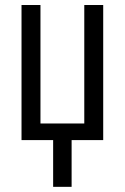

<svg xmlns="http://www.w3.org/2000/svg" viewBox="-20 -556 495 762"><path d="M190.9 0H65.4V-536.1H140.6V-65.9H314.5V-536.1H389.6V0H264.2V185.5H190.9Z"/></svg>

Font: Open Sans Condensed
Style: Regular
Weight: 400
Width: 3
Designer: Monotype Design Team
Foundry: Monotype Imaging Inc.
Version: Version 3.000